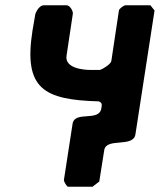

<svg xmlns="http://www.w3.org/2000/svg" viewBox="-20 -540 610 733"><path d="M367 -127C359 -73 265 -119 257 -67L224 147C223 152 235 173 240 173H333L359 153L378 33C386 -16 489 25 497 -27L570 -500L554 -520H460C453 -520 435 -507 434 -500L405 -307C403 -295 372 -276 362 -273H325C297 -273 227 -280 234 -327L258 -487C260 -497 247 -520 234 -520H148C131 -520 119 -498 115 -487C113 -477 106 -433 104 -423C69 -200 148 -159 357 -153C371 -148 369 -139 367 -127Z"/></svg>

Font: Asimov Print
Style: CIt
Weight: 500
Designer: Google
Version: Version 2.000980: 2014